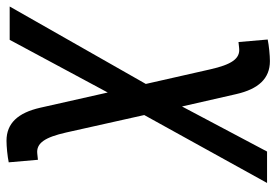

<svg xmlns="http://www.w3.org/2000/svg" viewBox="-216 -478 870 605"><g transform="rotate(90 219.5 -175.0)"><path d="M256 134C272 204 305 240 360 240C378 240 409 237 428 233L420 141L401 143C367 147 349 118 334 52L279 -194L493 -581H394L252 -313L213 -484C197 -554 164 -590 109 -590C91 -590 60 -587 41 -583L49 -491L68 -493C102 -497 120 -468 135 -402L181 -199L-63 230H42L208 -79Z"/></g></svg>

Font: Smiley Sans Oblique
Style: Regular
Weight: 400
Italic angle: -8°
Designer: oooooohmygosh, Nagisa Chen, Janine Sui, Heda Shi, Jian Li
Foundry: atelierAnchor
Version: Version 2.0.1